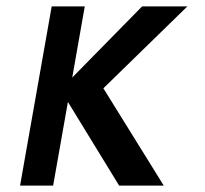

<svg xmlns="http://www.w3.org/2000/svg" viewBox="-20 -572 640 598"><path d="M191.5 -254.5 145.5 6H42.5L141 -552H244L205 -330.5L422.5 -552H563.5L302 -297L490 6H351Z"/></svg>

Font: JuliaMono BoldItalic
Style: Regular
Weight: 700
Italic angle: -9°
Monospace: yes
Designer: cormullion
Foundry: corm
Version: Version 0.049; ttfautohint (v1.8.4)